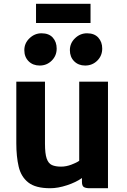

<svg xmlns="http://www.w3.org/2000/svg" viewBox="-20 -990 671 1018"><path d="M246 8Q168.5 8 130 -22.5Q91.5 -53 79 -106.5Q66.5 -160 66.5 -230V-557H218.5V-228Q218.5 -175.5 227.5 -149.5Q236.5 -123.5 255.2 -115Q274 -106.5 303.5 -106.5Q331 -106.5 359 -117.2Q387 -128 400 -137.5V-557H552.5V8H455.5Q435.5 8 425 2Q414.5 -4 414.5 -26V-46Q383 -23.5 335.2 -7.8Q287.5 8 246 8ZM190.5 -642.5Q154.5 -642.5 131.8 -665.2Q109 -688 109 -724Q109 -761 136.5 -787.2Q164 -813.5 200 -813.5Q239.5 -813.5 260 -790.5Q280.5 -767.5 280.5 -732.5Q280.5 -694.5 254.2 -668.5Q228 -642.5 190.5 -642.5ZM431.5 -642.5Q396 -642.5 373.2 -665.2Q350.5 -688 350.5 -724Q350.5 -761 377.8 -787.2Q405 -813.5 441.5 -813.5Q480.5 -813.5 501.2 -790.5Q522 -767.5 522 -732.5Q522 -694.5 495.8 -668.5Q469.5 -642.5 431.5 -642.5ZM171 -868V-970H460V-868Z"/></svg>

Font: Merriweather Sans
Style: Bold
Weight: 700
Designer: Eben Sorkin
Foundry: Eben Sorkin
Version: Version 1.008; ttfautohint (v1.7.19-72a1) -l 8 -r 50 -G 200 